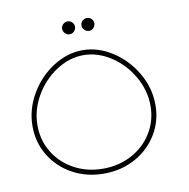

<svg xmlns="http://www.w3.org/2000/svg" viewBox="-72 -692 751 763"><g transform="rotate(-10 303.0 -310.5)"><path d="M40 -234Q40 -302 75.5 -363Q111 -424 168.5 -461Q226 -498 288 -498Q350 -498 407.5 -461Q465 -424 500.5 -363Q536 -302 536 -234Q536 -169 503.5 -115.5Q471 -62 414.5 -31Q358 0 288 0Q218 0 161.5 -31Q105 -62 72.5 -115.5Q40 -169 40 -234ZM516 -234Q516 -296 483.5 -352.5Q451 -409 398 -443.5Q345 -478 288 -478Q231 -478 178 -443.5Q125 -409 92.5 -352.5Q60 -296 60 -234Q60 -174 90 -125Q120 -76 172 -48Q224 -20 288 -20Q352 -20 404 -48Q456 -76 486 -125Q516 -174 516 -234ZM301 -595Q301 -606 309 -613.5Q317 -621 327 -621Q338 -621 345.5 -613.5Q353 -606 353 -595Q353 -585 345.5 -577Q338 -569 327 -569Q317 -569 309 -577Q301 -585 301 -595ZM223 -595Q223 -606 231 -613.5Q239 -621 249 -621Q260 -621 267.5 -613.5Q275 -606 275 -595Q275 -585 267.5 -577Q260 -569 249 -569Q239 -569 231 -577Q223 -585 223 -595Z"/></g></svg>

Font: Montserrat-Arabic Thin
Style: Regular
Weight: 250
Designer: Mohamed Gaber
Foundry: Kief Type Foundry
Version: Version 5.008